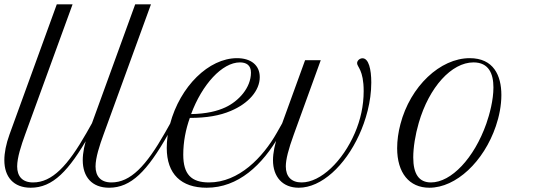

<svg xmlns="http://www.w3.org/2000/svg" viewBox="-63 -856 2467 885"><path d="M-19 -236.8C-35.2 -192.4 -43 -151.4 -43 -117.7C-43 -41 -1 9.3 78.6 9.3C180.2 9.3 254.4 -67.4 349.6 -235.4L375 -280.3L361.8 -289.6L336.4 -244.6C249 -90.8 177.2 -15.1 89.4 -15.1C39.6 -15.1 16.1 -43.9 16.1 -88.9C16.1 -129.4 34.7 -186 53.2 -236.8L271.5 -835.9H198.7Z M342.3 -236.8C326.2 -192.4 318.4 -151.4 318.4 -117.7C318.4 -41 360.4 9.3 439.9 9.3C541.5 9.3 615.7 -67.4 710.9 -235.4L736.3 -280.3L723.1 -289.6L697.8 -244.6C610.4 -90.8 538.6 -15.1 450.7 -15.1C400.9 -15.1 377.4 -43.9 377.4 -88.9C377.4 -129.4 396 -186 414.6 -236.8L632.8 -835.9H560.1Z M889.6 9.3C1034.2 9.3 1146.5 -93.8 1226.6 -235.4L1252 -280.3L1238.8 -289.6L1213.4 -244.6C1148.4 -129.9 1037.6 -15.1 900.4 -15.1C818.4 -15.1 781.7 -52.7 781.7 -143.1C781.7 -201.7 793 -259.8 812 -312.5C889.6 -312.5 950.2 -323.2 1000.5 -344.7C1082.5 -378.9 1134.3 -438.5 1134.3 -500.5C1134.3 -555.2 1094.2 -587.9 1029.3 -587.9C899.9 -587.9 767.1 -458.5 720.7 -284.2C710.4 -245.6 705.6 -207.5 705.6 -174.3C705.6 -53.2 772.5 9.3 889.6 9.3ZM1043 -568.4C1071.3 -568.4 1093.8 -556.2 1093.8 -521.5C1093.8 -450.7 1036.1 -389.2 976.1 -361.3C938.5 -343.8 889.2 -331.5 817.9 -330.1C868.2 -466.3 960.9 -568.4 1043 -568.4Z M1415.5 -578.6H1343.3L1219.2 -236.8C1203.6 -192.9 1195.3 -150.4 1195.3 -117.7C1195.3 -40.5 1239.7 9.3 1314 9.3C1418.9 9.3 1527.3 -92.3 1592.3 -233.9C1622.6 -299.8 1648.4 -386.7 1648.4 -475.6C1648.4 -537.1 1636.2 -587.4 1607.9 -587.4C1595.2 -587.4 1583 -576.7 1583 -564.9C1583 -546.9 1613.3 -534.7 1613.3 -436C1613.3 -368.2 1598.6 -303.2 1572.8 -243.2C1517.1 -113.8 1416 -15.1 1327.1 -15.1C1279.8 -15.1 1254.4 -42.5 1254.4 -88.9C1254.4 -120.6 1266.1 -167 1291.5 -236.8Z M1782.7 -283.7C1772.9 -247.1 1767.6 -208.5 1767.6 -172.9C1767.6 -59.1 1823.2 9.3 1916 9.3C2039.1 9.3 2167 -110.8 2222.7 -274.9C2237.8 -318.8 2248 -369.6 2248 -418C2248 -508.3 2211.9 -587.9 2102.1 -587.9C1966.3 -587.9 1828.1 -458.5 1782.7 -283.7ZM1923.3 -15.1C1868.7 -15.1 1841.8 -53.2 1841.8 -130.4C1841.8 -175.8 1851.1 -234.4 1867.2 -289.6C1915 -454.6 2018.6 -568.4 2119.6 -568.4C2190.4 -568.4 2211.4 -515.6 2211.4 -452.6C2211.4 -395 2193.8 -329.1 2178.7 -286.1C2122.6 -127 2017.1 -15.1 1923.3 -15.1Z"/></svg>

Font: Petit Formal Script
Style: Regular
Weight: 400
Designer: Pablo Impallari, Brenda Gallo, Rodrigo Fuenzalida
Foundry: Pablo Impallari, Brenda Gallo, Rodrigo Fuenzalida
Version: Version 1.001